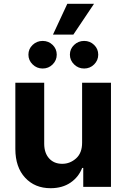

<svg xmlns="http://www.w3.org/2000/svg" viewBox="-20 -979 662 1006"><path d="M410.2 -232.2V-545.5H561.4V0H416.2V-99.1H410.5Q392 -51.1 349.3 -22Q306.5 7.1 245 7.1Q162.6 7.1 111.7 -47.8Q60.7 -102.6 60.4 -198.2V-545.5H211.6V-225.1Q212 -176.8 237.6 -148.8Q263.1 -120.7 306.1 -120.7Q346.9 -120.7 378.7 -149.1Q410.5 -177.6 410.2 -232.2ZM203.5 -620Q172.9 -620 150.9 -641.5Q128.9 -663 128.9 -692.5Q128.9 -722.7 150.9 -743.6Q172.9 -764.6 203.5 -764.6Q234.4 -764.6 255.9 -743.6Q277.3 -722.7 277.3 -692.5Q277.3 -663 255.9 -641.5Q234.4 -620 203.5 -620ZM420.8 -620Q390.3 -620 368.3 -641.5Q346.2 -663 346.2 -692.5Q346.2 -722.7 368.3 -743.6Q390.3 -764.6 420.8 -764.6Q451.7 -764.6 473.2 -743.6Q494.7 -722.7 494.7 -692.5Q494.7 -663 473.2 -641.5Q451.7 -620 420.8 -620ZM257.5 -797.6 332.7 -959.2H472.7L364.3 -797.6Z"/></svg>

Font: Inter Zeller
Style: Bold
Weight: 700
Designer: Rasmus Andersson; Joe Bland
Foundry: zeller
Version: Version 3.015;git-dec3a8cb1